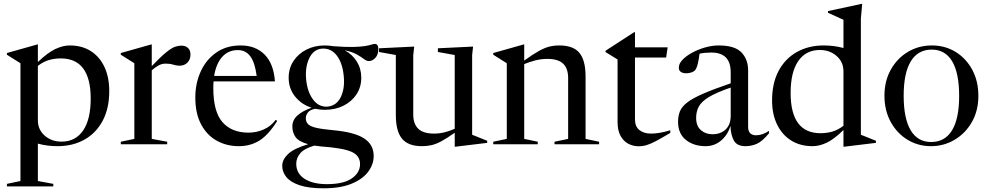

<svg xmlns="http://www.w3.org/2000/svg" viewBox="-20 -762 5224 1014"><path d="M261.5 209V222.5H16.5V209L88 194V-428L16.5 -473V-482L178 -527.5H180V-434.5Q232.5 -484.5 272.5 -503.2Q312.5 -522 348 -522Q413.5 -522 460.2 -491.8Q507 -461.5 532 -407.5Q557 -353.5 557 -281Q557 -189.5 522.2 -124.2Q487.5 -59 425.8 -24.5Q364 10 284 10Q258.5 10 232 6.8Q205.5 3.5 180 -3.5V194ZM459 -241Q459 -453.5 301 -453.5Q267 -453.5 237.2 -444.5Q207.5 -435.5 180 -414V-126.5Q180 -77.5 216 -45.8Q252 -14 305 -14Q378.5 -14 418.8 -72.5Q459 -131 459 -241Z M938 -521Q960 -521 973 -508.5Q986 -496 986 -474Q986 -447.5 969.8 -431.2Q953.5 -415 928.5 -415Q911.5 -415 894.8 -420.5Q878 -426 854.5 -426Q834.5 -426 817 -416.2Q799.5 -406.5 781.5 -390.5V-28.5L863 -13.5V0H618V-13.5L689.5 -28.5V-428L618 -473V-482L779.5 -527.5H781.5V-413Q829.5 -463 857.8 -485.8Q886 -508.5 903.8 -514.8Q921.5 -521 938 -521Z M1251 -522Q1330 -522 1377.8 -473.5Q1425.5 -425 1432 -332H1108Q1106.5 -315.5 1106.5 -297.5Q1106.5 -172 1155 -116.8Q1203.5 -61.5 1292.5 -61.5Q1334 -61.5 1372.5 -78.2Q1411 -95 1436 -129L1444 -123.5Q1397.5 -49 1349.8 -19.5Q1302 10 1241.5 10Q1176.5 10 1124.2 -19.2Q1072 -48.5 1041.8 -105.8Q1011.5 -163 1011.5 -247Q1011.5 -321.5 1039.8 -384Q1068 -446.5 1121.8 -484.2Q1175.5 -522 1251 -522ZM1236 -497.5Q1186 -497.5 1153.8 -462Q1121.5 -426.5 1111 -361H1335.5Q1326.5 -431 1302.2 -464.2Q1278 -497.5 1236 -497.5Z M1695 -182Q1669.5 -182 1645.5 -187.5Q1617 -182.5 1606 -167.8Q1595 -153 1595 -139Q1595 -119.5 1606 -107.2Q1617 -95 1647.8 -87.5Q1678.5 -80 1738.5 -74.5Q1851 -64.5 1902.2 -31.5Q1953.5 1.5 1953.5 61.5Q1953.5 106 1924.5 145Q1895.5 184 1836.8 208.2Q1778 232.5 1688.5 232.5Q1610 232.5 1562 216.2Q1514 200 1492.2 173Q1470.5 146 1470.5 114Q1470.5 81.5 1500.8 52Q1531 22.5 1607.5 -0.5Q1558 -14 1541 -38Q1524 -62 1524 -94.5Q1524 -128 1551 -152.2Q1578 -176.5 1625.5 -193Q1571.5 -210.5 1538 -252.8Q1504.5 -295 1504.5 -351.5Q1504.5 -401 1529.8 -439.5Q1555 -478 1598.2 -500Q1641.5 -522 1695 -522Q1718 -522 1740 -518Q1805.5 -513 1846 -514Q1886.5 -515 1909 -519Q1931.5 -523 1942.2 -526.5Q1953 -530 1959.5 -530Q1978 -530 1978 -503Q1978 -472.5 1962 -456Q1946 -439.5 1928.5 -439.5Q1916 -439.5 1902 -450.2Q1888 -461 1864.5 -474.5Q1841 -488 1800.5 -496.5Q1841 -474.5 1864.5 -436.8Q1888 -399 1888 -351.5Q1888 -302.5 1863 -264.2Q1838 -226 1794.5 -204Q1751 -182 1695 -182ZM1711.5 -199Q1759.5 -205 1781 -252Q1802.5 -299 1795 -364Q1788 -431.5 1757.5 -470.2Q1727 -509 1678.5 -505Q1634.5 -500.5 1612.5 -453Q1590.5 -405.5 1597 -341Q1603.5 -275.5 1634.2 -235.2Q1665 -195 1711.5 -199ZM1544.5 102.5Q1544.5 154 1588.2 182.2Q1632 210.5 1706.5 210.5Q1794.5 210.5 1838 180.2Q1881.5 150 1881.5 104.5Q1881.5 59.5 1836 39.5Q1790.5 19.5 1676.5 11.5Q1657 9.5 1640 7Q1586.5 22.5 1565.5 47.8Q1544.5 73 1544.5 102.5Z M2162.5 -157.5Q2162.5 -107.5 2189 -82Q2215.5 -56.5 2272 -56.5Q2302.5 -56.5 2330.8 -64Q2359 -71.5 2381.5 -82V-471.5L2292.5 -487.5V-507L2478.5 -516L2473.5 -471.5V-50.5L2553 -18.5V-7.5L2384 13H2381.5V-61Q2340.5 -32 2311.8 -16.5Q2283 -1 2259.2 4.5Q2235.5 10 2208.5 10Q2136 10 2103.2 -29.5Q2070.5 -69 2070.5 -154V-471.5L1981.5 -487.5V-507L2167.5 -516L2162.5 -471.5Z M2908.5 -13.5 2980.5 -28.5V-350Q2980.5 -400.5 2954 -425.8Q2927.5 -451 2871 -451Q2836.5 -451 2804.2 -442.2Q2772 -433.5 2748.5 -423.5V-28.5L2820 -13.5V0H2585V-13.5L2656.5 -28.5V-428L2585 -473V-482L2746.5 -527.5H2748.5V-442Q2794 -475 2825 -492.2Q2856 -509.5 2881 -515.8Q2906 -522 2934 -522Q3007.5 -522 3040 -482.8Q3072.5 -443.5 3072.5 -358.5V-28.5L3144 -13.5V0H2908.5Z M3333.5 -131Q3333.5 -94 3356.8 -75.2Q3380 -56.5 3418 -56.5Q3440 -56.5 3464 -60.5Q3488 -64.5 3520 -74V-60Q3473.5 -32.5 3444.8 -17.2Q3416 -2 3395.5 4.2Q3375 10.5 3352.5 10.5Q3324 10.5 3298.8 -2.5Q3273.5 -15.5 3257.5 -44Q3241.5 -72.5 3241.5 -119V-448L3178 -487V-494L3329 -592H3333.5V-512H3506L3498 -458H3333.5Z M4041 -57.5Q4004 -13.5 3975.5 -1.8Q3947 10 3917 10Q3873.5 10 3856.8 -18Q3840 -46 3837.5 -97Q3824 -50.5 3788.8 -20.2Q3753.5 10 3706 10Q3644 10 3602.5 -23Q3561 -56 3561 -119Q3561 -150.5 3571.2 -175Q3581.5 -199.5 3610.2 -221.5Q3639 -243.5 3694.2 -267.5Q3749.5 -291.5 3839 -322V-380Q3839 -484.5 3737 -484.5Q3702.5 -484.5 3674.5 -478.5Q3671.5 -452.5 3665.8 -427.8Q3660 -403 3651.5 -392Q3645 -384 3631.8 -379.5Q3618.5 -375 3604.5 -375Q3586.5 -375 3575.8 -382.2Q3565 -389.5 3565 -405Q3565 -426 3585 -446.8Q3605 -467.5 3636.8 -484.5Q3668.5 -501.5 3705.2 -511.8Q3742 -522 3775.5 -522Q3860 -522 3895.5 -485.5Q3931 -449 3931 -389.5V-93Q3931 -68.5 3942.5 -58Q3954 -47.5 3972.5 -47.5Q4007 -47.5 4041 -71ZM3656.5 -139.5Q3656.5 -96.5 3681.5 -74.8Q3706.5 -53 3742.5 -53Q3785.5 -53 3812.2 -78.2Q3839 -103.5 3839 -150.5V-299.5Q3762 -273 3722.8 -248.8Q3683.5 -224.5 3670 -198.2Q3656.5 -172 3656.5 -139.5Z M4606 -7.5 4437 13H4434.5V-75.5Q4385 -26.5 4345.8 -8.2Q4306.5 10 4271.5 10Q4206 10 4158 -20.2Q4110 -50.5 4083.8 -104.8Q4057.5 -159 4057.5 -231Q4057.5 -323 4092.2 -388Q4127 -453 4188.8 -487.5Q4250.5 -522 4330.5 -522Q4356 -522 4382.5 -518.8Q4409 -515.5 4434.5 -508.5V-657.5L4353 -694.5V-703.5L4532 -742H4533.5L4526.5 -664.5V-50.5L4606 -18.5ZM4434.5 -385.5Q4434.5 -434.5 4398.5 -466.2Q4362.5 -498 4309.5 -498Q4236 -498 4195.8 -439.5Q4155.5 -381 4155.5 -271Q4155.5 -58.5 4313.5 -58.5Q4347.5 -58.5 4377.2 -67.5Q4407 -76.5 4434.5 -98Z M4896.5 10Q4828.5 10 4772.8 -24Q4717 -58 4684 -118.2Q4651 -178.5 4651 -256.5Q4651 -334.5 4684.8 -394.5Q4718.5 -454.5 4775.2 -488.2Q4832 -522 4901.5 -522Q4971 -522 5026.5 -488Q5082 -454 5114.5 -394Q5147 -334 5147 -255.5Q5147 -177.5 5112.8 -117.5Q5078.5 -57.5 5021.5 -23.8Q4964.5 10 4896.5 10ZM4897.5 -12Q4970.5 -12 5008 -73.8Q5045.5 -135.5 5045.5 -255.5Q5045.5 -376 5008.8 -438Q4972 -500 4900.5 -500Q4828 -500 4790.2 -438.2Q4752.5 -376.5 4752.5 -256.5Q4752.5 -136 4789.5 -74Q4826.5 -12 4897.5 -12Z"/></svg>

Font: Newsreader 72pt
Style: Regular
Weight: 400
Designer: Hugues Gentile
Foundry: Production Type
Version: Version 1.003; ttfautohint (v1.8.3)